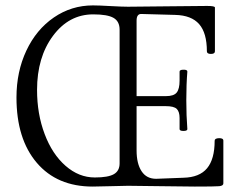

<svg xmlns="http://www.w3.org/2000/svg" viewBox="-20 -688 885 711"><path d="M323.2 2.9Q191.4 2.9 116.2 -85.2Q41 -173.3 41 -327.1Q41 -422.4 77.6 -500.5Q114.3 -578.6 179.4 -623.3Q244.6 -668 324.2 -668Q345.7 -668 389.2 -665.5Q432.6 -663.1 454.1 -663.1Q502.9 -663.1 600.6 -664.6Q698.2 -666 747.1 -666Q775.9 -666 775.9 -660.2V-498Q775.9 -488.3 761 -488.3Q746.1 -488.3 746.1 -498Q746.1 -565.9 717.5 -598.6Q689 -631.3 628.9 -632.8L504.9 -636.2Q485.8 -637.7 485.8 -611.8V-332H594.2Q624 -332 634.5 -345.5Q645 -358.9 645 -389.2V-422.9Q645 -429.7 659.4 -429.9Q673.8 -430.2 673.8 -422.9Q669.9 -376 669.9 -316.9Q669.9 -259.3 673.8 -210Q673.8 -203.1 659.4 -203.1Q645 -203.1 645 -210V-251Q645 -274.4 634.5 -284.7Q624 -294.9 594.2 -294.9H485.8V-130.9Q485.8 -82 504.2 -54Q522.5 -25.9 558.1 -25.9L659.2 -29.8Q718.8 -31.2 746.8 -64.9Q774.9 -98.6 774.9 -167Q774.9 -175.8 791 -176.3Q807.1 -176.8 807.1 -167V-8.8Q807.1 0 791.7 1.5Q776.4 2.9 701.2 2.9Q660.2 2.9 577.9 1.5Q495.6 0 454.1 0Q432.6 0 388.7 1.5Q344.7 2.9 323.2 2.9ZM331.1 -30.8Q380.4 -30.8 401.6 -43Q422.9 -55.2 422.9 -83V-578.1Q422.9 -608.9 400.4 -621.8Q377.9 -634.8 325.2 -634.8Q235.4 -634.8 176.3 -555.4Q117.2 -476.1 117.2 -355Q117.2 -266.1 145.3 -191.7Q173.3 -117.2 222.7 -74Q272 -30.8 331.1 -30.8Z"/></svg>

Font: Junicode SmCond Light
Style: Regular
Weight: 300
Width: 4
Designer: Peter S. Baker
Version: Version 2.206